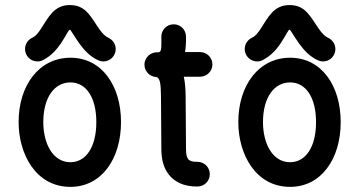

<svg xmlns="http://www.w3.org/2000/svg" viewBox="-20 -729 1422 760"><path d="M258.8 -86.9C188.5 -86.9 151.4 -161.6 151.4 -245.6C151.4 -343.8 195.8 -402.8 258.8 -402.8C321.3 -402.8 361.3 -342.8 361.3 -245.6C361.3 -146.5 319.8 -86.9 258.8 -86.9ZM258.8 10.7C381.8 10.7 459 -100.1 459 -245.6C459 -389.6 383.3 -500.5 258.8 -500.5C135.3 -500.5 53.7 -392.1 53.7 -245.6C53.7 -120.1 121.1 10.7 258.8 10.7ZM408.7 -579.6C396 -585.4 385.3 -596.7 373.5 -613.3C339.4 -661.1 321.3 -709 256.3 -709C193.4 -709 171.9 -660.6 139.6 -611.3C128.4 -595.2 119.6 -585 107.9 -579.6C90.8 -571.8 79.1 -554.7 79.1 -534.7C79.1 -507.8 101.1 -485.8 128.4 -485.8C138.7 -485.8 147.9 -488.8 156.2 -494.6C183.1 -509.3 203.6 -531.7 220.7 -556.6C246.1 -595.7 251.5 -611.3 256.3 -611.3C260.7 -611.3 266.1 -596.2 294.4 -556.6C314 -529.3 337.4 -504.4 369.1 -490.2C375.5 -487.3 382.3 -485.8 389.2 -485.8C416 -485.8 438 -507.8 438 -534.7C438 -554.7 425.8 -571.8 408.7 -579.6Z M772 -522.9H712.4C715.8 -543 716.8 -563 716.3 -584.5C715.8 -611.8 694.3 -632.8 667.5 -632.8C638.7 -632.8 618.2 -608.9 618.7 -583.5C619.1 -537.1 619.6 -522.9 606.9 -522H606H604.5C578.1 -523.9 551.8 -502.9 551.8 -473.1C551.8 -447.3 571.8 -426.3 596.7 -424.3C613.3 -423.3 616.7 -398.4 617.2 -348.6L618.7 -138.7C618.7 -95.7 628.9 -62 648.9 -37.1C669.9 -11.2 705.1 10.3 762.2 9.3C789.6 8.8 810.5 -12.7 810.5 -39.6C810.5 -68.4 786.6 -88.9 761.2 -88.4C739.3 -87.9 729.5 -93.3 725.1 -98.6C719.7 -105.5 716.3 -118.2 716.3 -138.7L714.8 -349.6C714.4 -376.5 712.9 -401.4 707.5 -425.3H772C798.8 -425.3 820.8 -447.3 820.8 -474.1C820.8 -501 798.8 -522.9 772 -522.9Z M1128.4 -86.9C1058.1 -86.9 1021 -161.6 1021 -245.6C1021 -343.8 1065.4 -402.8 1128.4 -402.8C1190.9 -402.8 1231 -342.8 1231 -245.6C1231 -146.5 1189.5 -86.9 1128.4 -86.9ZM1128.4 10.7C1251.5 10.7 1328.6 -100.1 1328.6 -245.6C1328.6 -389.6 1252.9 -500.5 1128.4 -500.5C1004.9 -500.5 923.3 -392.1 923.3 -245.6C923.3 -120.1 990.7 10.7 1128.4 10.7ZM1278.3 -579.6C1265.6 -585.4 1254.9 -596.7 1243.2 -613.3C1209 -661.1 1190.9 -709 1126 -709C1063 -709 1041.5 -660.6 1009.3 -611.3C998 -595.2 989.3 -585 977.5 -579.6C960.4 -571.8 948.7 -554.7 948.7 -534.7C948.7 -507.8 970.7 -485.8 998 -485.8C1008.3 -485.8 1017.6 -488.8 1025.9 -494.6C1052.7 -509.3 1073.2 -531.7 1090.3 -556.6C1115.7 -595.7 1121.1 -611.3 1126 -611.3C1130.4 -611.3 1135.7 -596.2 1164.1 -556.6C1183.6 -529.3 1207 -504.4 1238.8 -490.2C1245.1 -487.3 1252 -485.8 1258.8 -485.8C1285.6 -485.8 1307.6 -507.8 1307.6 -534.7C1307.6 -554.7 1295.4 -571.8 1278.3 -579.6Z"/></svg>

Font: Velvelyne Book
Style: Bold
Weight: 700
Designer: Manon Van der Borght et Mariel Nils
Foundry: Velvetyne
Version: Version 1.070;Glyphs 3.3.1 (3343)